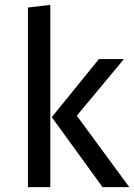

<svg xmlns="http://www.w3.org/2000/svg" viewBox="-20 -770 552 790"><path d="M187 -750 95 -739V0H187ZM490 -527H387L193 -288L402 0H512L296 -294Z"/></svg>

Font: FSans
Style: Regular
Weight: 400
Designer: Carrois Corporate & Edenspiekermann AG
Foundry: Carrois Corporate GbR & Edenspiekermann AG
Version: Version 4.106;PS 004.106;hotconv 1.0.70;makeotf.lib2.5.58329